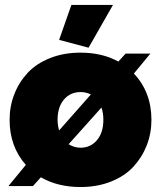

<svg xmlns="http://www.w3.org/2000/svg" viewBox="-20 -750 654 780"><path d="M439 -730 339.8 -556.2 220.2 -587.9 270 -730ZM523.9 -451.2Q595.2 -375.5 595.2 -263.2Q595.2 -208.5 576.2 -159.7Q557.1 -110.8 522 -72.8Q486.8 -34.7 431.2 -12.5Q375.5 9.8 307.1 9.8Q214.4 9.8 146 -29.8L113.8 5.9H14.2L85 -80.1Q19 -154.8 19 -263.2Q19 -318.4 38.1 -367.2Q57.1 -416 92.3 -453.9Q127.4 -491.7 183.1 -513.9Q238.8 -536.1 307.1 -536.1Q395 -536.1 460.9 -500L490.2 -532.2H590.8ZM307.1 -376Q265.6 -376 239.7 -345.5Q213.9 -314.9 213.9 -263.2Q213.9 -241.7 220.2 -220.2L349.1 -366.2Q330.1 -376 307.1 -376ZM307.1 -149.9Q348.1 -149.9 374 -180.7Q399.9 -211.4 399.9 -263.2Q399.9 -290.5 392.1 -313L258.8 -164.1Q281.7 -149.9 307.1 -149.9Z"/></svg>

Font: Rawline Black
Style: Regular
Weight: 900
Designer: Matt McInerney, Pablo Impallari, Rodrigo Fuenzalida
Foundry: Matt McInerney, Pablo Impallari, Rodrigo Fuenzalida
Version: Version 4.020;PS 004.020;hotconv 1.0.88;makeotf.lib2.5.64775